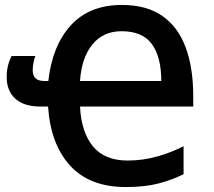

<svg xmlns="http://www.w3.org/2000/svg" viewBox="-20 -745 862 775"><path d="M472 -725Q572 -725 635.5 -680.5Q699 -636 729.5 -553.5Q760 -471 760 -357V-315H303Q308 -212 355 -154.5Q402 -97 495 -97Q559 -97 618.5 -114.5Q678 -132 721 -155V-42Q678 -20 622 -5Q566 10 488 10Q342 10 263 -76.5Q184 -163 174 -315H142Q77 -315 42 -346.5Q7 -378 7 -434Q7 -481 27 -519H123Q119 -510 115.5 -494Q112 -478 112 -462Q112 -441 123 -429.5Q134 -418 160 -418H175Q191 -561 266 -643Q341 -725 472 -725ZM471 -619Q396 -619 352.5 -565Q309 -511 303 -418H631Q631 -515 593 -567Q555 -619 471 -619Z"/></svg>

Font: Noto Sans SemiCondensed SemiBold
Style: Regular
Weight: 600
Width: 4
Designer: Monotype Design Team
Foundry: Monotype Imaging Inc.
Version: Version 2.013; ttfautohint (v1.8.4.7-5d5b)